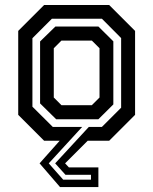

<svg xmlns="http://www.w3.org/2000/svg" viewBox="-20 -560 610 764"><path d="M190 -55H385.5L462 -131.5V-408.5L385.5 -485.5H186.5L109 -408V-135.5ZM203.5 -85.5 139.5 -148.5V-395L200.5 -454.5H371.5L431 -395.5V-144.5L371.5 -85.5ZM224.5 -141.5H345.5L376 -172V-368L345.5 -398.5H224.5L194 -368V-172ZM307 -55 174 90 231.5 155H342V135.5H240.5L199.5 90L333.5 -55ZM414.5 -540 517.5 -437V-103L414.5 0H329L239 90L254 106H371.5V184.5H219L137.5 90L217.5 0H155.5L52.5 -103V-437L155.5 -540Z"/></svg>

Font: Tourney Thin SemiBold
Style: Regular
Weight: 600
Version: Version 1.015